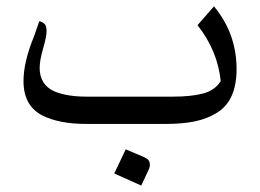

<svg xmlns="http://www.w3.org/2000/svg" viewBox="-20 -385 810 598"><path d="M446.8 127.4Q446.8 136.2 442.4 145L419.9 192.9L335.9 155.3L371.6 80.1L430.2 105Q446.8 112.3 446.8 127.4ZM53.2 -132.3Q53.2 -192.4 85.9 -271.5L102.5 -319.3Q114.7 -315.4 119.9 -309.3Q125 -303.2 125 -287.1Q125 -271 114.3 -234.1Q103.5 -197.3 103.5 -172.4Q103.5 -147.5 115.2 -128.9Q127 -110.4 148.9 -100.6Q188 -84 250 -84H518.6Q575.7 -84 612.5 -93.8Q649.4 -103.5 667.5 -132.3Q657.7 -227.5 595.2 -306.6L646.5 -365.2Q716.8 -280.3 716.8 -169.9Q716.8 -71.3 656.2 -34.2Q626 -15.1 587.4 -7.1Q548.8 1 495.6 1H249Q164.1 1 111.8 -25.4Q53.2 -55.7 53.2 -132.3Z"/></svg>

Font: VizhehAzad
Style: Regular
Weight: 400
Designer: damoon khanjanzadeh
Foundry: http://font-store.ir
Version: Version:0.0.3;RFB:1.2.5;Building:2016-04-04 21:25:54.909891